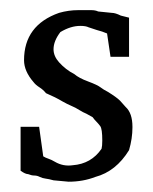

<svg xmlns="http://www.w3.org/2000/svg" viewBox="-20 -341 297 373"><path d="M214.7 -310.7 230.7 -306.7V-230.7H194.7L188 -276Q178.7 -280 168 -282.7L152 -288Q146.7 -290.7 136 -290.7Q117.3 -290.7 97.3 -278.7Q84 -261.3 84 -245.3Q84 -232 94.7 -220Q108 -205.3 124 -197.3Q133.3 -189.3 151.3 -182.7Q169.3 -176 175.3 -171.3Q181.3 -166.7 189.3 -162.7Q206.7 -152 213.3 -145.3L224 -133.3Q237.3 -121.3 237.3 -94.7V-93.3Q237.3 -72 230.7 -49.3Q205.3 -8 165.3 2.7Q141.3 12 113.3 12L84 9.3Q74.7 6.7 68.7 6Q62.7 5.3 57.3 2.7Q52 0 46.7 0Q41.3 0 34.7 -2.7Q29.3 -2.7 20 -9.3V-94.7H56L64 -37.3Q68 -34.7 74 -32.7Q80 -30.7 86.7 -26.7Q102.7 -17.3 121.3 -20Q157.3 -22.7 177.3 -52Q178.7 -57.3 178.7 -68Q178.7 -90.7 174.7 -96Q170.7 -101.3 166.7 -105.3Q162.7 -109.3 160 -113.3L148 -120Q141.3 -122.7 134 -127.3Q126.7 -132 118.7 -135.3Q110.7 -138.7 101.3 -144Q88 -152 69.3 -160Q64 -166.7 56.7 -171.3Q49.3 -176 45.3 -181.3Q26.7 -202.7 26.7 -224Q26.7 -292 94.7 -316Q113.3 -321.3 132 -321.3H157.3Q165.3 -321.3 170.7 -318.7L197.3 -316Q204 -316 214.7 -310.7Z"/></svg>

Font: Peddana
Style: Regular
Weight: 400
Designer: Appaji Ambarisha Darbha
Foundry: Appaji Ambarisha Darbha
Version: Version 1.0.4; ttfautohint (v1.2.25-373a) -l 7 -r 28 -G 50 -